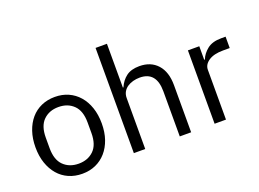

<svg xmlns="http://www.w3.org/2000/svg" viewBox="-109 -999 1713 1269"><g transform="rotate(-20 747.5 -364.0)"><path d="M280 12Q228 12 185 -7Q142 -26 111.5 -61.5Q81 -97 64 -146.5Q47 -196 47 -258Q47 -319 64 -369Q81 -419 111.5 -454.5Q142 -490 185 -509Q228 -528 280 -528Q332 -528 374.5 -509Q417 -490 448 -454.5Q479 -419 496 -369Q513 -319 513 -258Q513 -196 496 -146.5Q479 -97 448 -61.5Q417 -26 374.5 -7Q332 12 280 12ZM280 -59Q345 -59 386 -99Q427 -139 427 -221V-295Q427 -377 386 -417Q345 -457 280 -457Q215 -457 174 -417Q133 -377 133 -295V-221Q133 -139 174 -99Q215 -59 280 -59Z M645 -740H725V-432H729Q748 -476 782.5 -502Q817 -528 875 -528Q955 -528 1001.5 -476.5Q1048 -425 1048 -331V0H968V-317Q968 -456 851 -456Q827 -456 804.5 -450Q782 -444 764 -432Q746 -420 735.5 -401.5Q725 -383 725 -358V0H645Z M1213 0V-516H1293V-421H1298Q1312 -458 1348 -487Q1384 -516 1447 -516H1478V-436H1431Q1366 -436 1329.5 -411.5Q1293 -387 1293 -350V0Z"/></g></svg>

Font: IBM Plex Sans Devanagari
Style: Regular
Weight: 400
Designer: Mike Abbink, Paul van der Laan, Pieter van Rosmalen, Erin McLaughlin
Foundry: Bold Monday
Version: Version 1.1